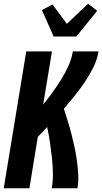

<svg xmlns="http://www.w3.org/2000/svg" viewBox="-20 -1011 549 1031"><path d="M0 0 121 -735H259L212 -450Q239 -483 263.5 -517Q288 -551 309.5 -586Q331 -621 348 -658.5Q365 -696 371 -735H509Q502 -692 482 -651Q462 -610 436.5 -572Q411 -534 382 -498Q353 -462 323 -427Q334 -393 344.5 -359Q355 -325 364 -290Q373 -255 380.5 -220Q388 -185 393 -148.5Q398 -112 400 -75Q402 -38 396 0H258Q265 -42 264 -84Q263 -126 258.5 -167Q254 -208 248 -248.5Q242 -289 233 -329Q221 -315 208.5 -302Q196 -289 183 -276L138 0ZM268 -815 205 -957 262 -987 339 -883 453 -991 502 -953 390 -815Z"/></svg>

Font: Iosevka Curly Heavy
Style: Italic
Weight: 900
Italic angle: -9°
Monospace: yes
Designer: Belleve Invis
Foundry: Belleve Invis
Version: Version 22.1.2; ttfautohint (v1.8.4)